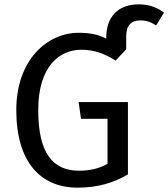

<svg xmlns="http://www.w3.org/2000/svg" viewBox="-20 -852 775 884"><path d="M337 12C434 12 506 -12 569 -49V-382H342L353 -305H475V-98C436 -75 390 -66 344 -66C223 -66 156 -147 156 -345C156 -548 255 -623 354 -623C414 -623 462 -605 512 -573L561 -625V-684C561 -737 586 -758 625 -758C658 -758 676 -749 699 -735L735 -794C710 -813 673 -832 620 -832C524 -832 469 -776 469 -676V-674C434 -693 395 -701 342 -701C198 -701 55 -577 55 -345C55 -107 166 12 337 12Z"/></svg>

Font: FiraGO Unicode
Style: Regular
Weight: 400
Designer: bBox Type
Foundry: bBox Type GmbH
Version: Version 1.001;PS 001.001;hotconv 1.0.88;makeotf.lib2.5.64775